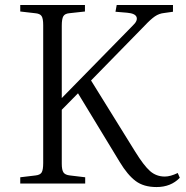

<svg xmlns="http://www.w3.org/2000/svg" viewBox="-20 -734 745 768"><path d="M606 14.2Q554.7 14.2 522.5 -10Q490.2 -34.2 459 -85.9L292 -360.8L227.1 -294.9V-79.1Q227.1 -54.2 233.9 -44.2Q240.7 -34.2 259.8 -32.2L320.8 -24.9V0H61V-24.9L122.1 -32.2Q140.6 -34.2 146.7 -44.4Q152.8 -54.7 152.8 -82V-633.8Q152.8 -660.2 146.2 -669.9Q139.6 -679.7 120.1 -681.2L61 -688V-713.9H319.8V-688L257.8 -681.2Q239.7 -679.7 233.4 -669.2Q227.1 -658.7 227.1 -630.9V-341.8L511.2 -631.8Q531.2 -650.4 526.4 -665.3Q521.5 -680.2 488.8 -683.1L441.9 -687L446.8 -713.9H671.9V-687L637.2 -682.1Q616.7 -680.2 599.6 -668.5Q582.5 -656.7 559.1 -631.8L344.2 -412.1L521 -127Q555.2 -71.8 580.1 -49.8Q605 -27.8 639.2 -27.8Q661.6 -27.8 690.9 -42L699.2 -22.9Q663.6 14.2 606 14.2Z"/></svg>

Font: Literata Light
Style: Regular
Weight: 300
Designer: Latin by Veronika Burian and Jose Scaglione. Greek by Irene Vlachou. Cyrillic by Vera Evstafieva.
Foundry: TypeTogether
Version: Version 3.021